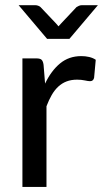

<svg xmlns="http://www.w3.org/2000/svg" viewBox="-20 -738 406 758"><path d="M53.5 0ZM68.5 0V-507.5H123Q138.5 -507.5 144.2 -502Q150 -496.5 152 -482L158 -408Q182 -458.5 217 -487.5Q252 -516.5 301 -516.5Q317.5 -516.5 332.2 -513Q347 -509.5 358 -502L351.5 -431Q348.5 -417.5 335.5 -417.5Q328.5 -417.5 314.8 -420.5Q301 -423.5 284.5 -423.5Q261 -423.5 242.8 -416.5Q224.5 -409.5 210 -396Q195.5 -382.5 184.2 -363Q173 -343.5 163.5 -318.5V0ZM53.5 -717.5H119.5Q125.5 -717.5 131.2 -715.2Q137 -713 140 -710L202.5 -644L211 -634L220 -644L282 -710Q286 -712.5 291.5 -715Q297 -717.5 303 -717.5H366.5L254 -584.5H166Z"/></svg>

Font: Lato Medium
Style: Regular
Weight: 500
Designer: Lukasz Dziedzic
Foundry: tyPoland Lukasz Dziedzic
Version: Version 2.006; 2014-01-15